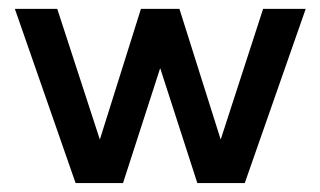

<svg xmlns="http://www.w3.org/2000/svg" viewBox="-20 -409 716 429"><path d="M567.9 -389.2H663.1L526.9 0H420.9L337.9 -256.8L254.9 0H148.9L13.2 -389.2H107.9L203.1 -97.2L294.9 -389.2H380.9L473.1 -97.2Z"/></svg>

Font: Neutral Grotesk
Style: Regular
Weight: 400
Designer: Nawras Khrais
Foundry: Nawras Khrais
Version: Version 1.000;PS 001.000;hotconv 1.0.88;makeotf.lib2.5.64775